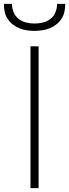

<svg xmlns="http://www.w3.org/2000/svg" viewBox="-29 -975 358 995"><path d="M129 0V-735H171V0ZM150 -815Q130 -815 110 -818Q90 -821 71.5 -828.5Q53 -836 37 -848.5Q21 -861 10 -878Q-1 -895 -5 -915Q-9 -935 -9 -955H33Q33 -933 41.5 -912Q50 -891 67 -877.5Q84 -864 106 -858.5Q128 -853 150 -853Q172 -853 194 -858.5Q216 -864 233 -877.5Q250 -891 258.5 -912Q267 -933 267 -955H309Q309 -935 305 -915Q301 -895 290 -878Q279 -861 263 -848.5Q247 -836 228.5 -828.5Q210 -821 190 -818Q170 -815 150 -815Z"/></svg>

Font: Iosevka Aile Extralight
Style: Regular
Weight: 200
Designer: Belleve Invis
Foundry: Belleve Invis
Version: Version 31.1.0; ttfautohint (v1.8.4)